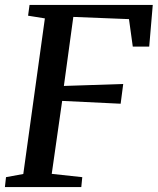

<svg xmlns="http://www.w3.org/2000/svg" viewBox="-22 -763 643 783"><path d="M-2 0 2.5 -40.5 73 -53.5 161 -688 92.5 -699 98.5 -743H601L586.5 -573H519.5L504 -685L277 -694L238.5 -412.5L480.5 -420.5L470 -340L231.5 -351.5L189 -54L313.5 -40.5L309.5 0Z"/></svg>

Font: Merriweather 24pt Medium
Style: Italic
Weight: 500
Italic angle: -7.8°
Version: Version 2.101